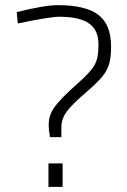

<svg xmlns="http://www.w3.org/2000/svg" viewBox="-20 -726 491 745"><path d="M169 -242Q169 -280 192.5 -312Q216 -344 280 -401Q317 -434 334 -455Q351 -476 356.5 -497.5Q362 -519 362 -555Q362 -609 325.5 -635Q289 -661 209 -661Q174 -661 49 -635L45 -679Q152 -706 205 -706Q312 -706 361.5 -668.5Q411 -631 411 -545Q411 -504 403.5 -478Q396 -452 377 -429Q358 -406 320 -373Q259 -321 238.5 -292.5Q218 -264 218 -231V-194H174Q169 -221 169 -242ZM168 -92H223V-1H168Z"/></svg>

Font: Cairo Light
Style: Regular
Weight: 300
Designer: Mohamed Gaber, the designers of Titillium
Foundry: Kief Type Foundry
Version: Version 2.009; ttfautohint (v1.5.33-1714) -l 8 -r 50 -G 200 